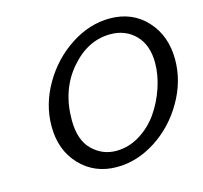

<svg xmlns="http://www.w3.org/2000/svg" viewBox="-105 -827 1016 961"><g transform="rotate(-15 403.0 -347.0)"><path d="M122.1 -264.2Q122.1 -377 182.6 -481Q243.2 -585 340.6 -647.9Q438 -710.9 542 -710.9Q659.2 -710.9 732.7 -630.9Q806.2 -550.8 806.2 -428.2Q806.2 -315.4 745.6 -211.2Q685.1 -106.9 588.1 -44.9Q491.2 17.1 387.2 17.1Q272 17.1 197 -61.5Q122.1 -140.1 122.1 -264.2ZM228 -269Q228 -164.1 280.5 -113Q333 -62 403.8 -62Q468.8 -62 526.4 -97.4Q584 -132.8 622.6 -188.5Q661.1 -244.1 683.1 -310.1Q705.1 -376 705.1 -438Q705.1 -529.8 654.5 -581.8Q604 -633.8 524.9 -633.8Q407.7 -633.8 317.9 -529.3Q228 -424.8 228 -269Z"/></g></svg>

Font: CMU Bright
Style: SemiBoldOblique
Weight: 600
Italic angle: -12°
Version: Version 0.7.0